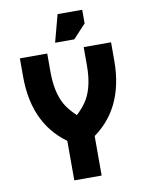

<svg xmlns="http://www.w3.org/2000/svg" viewBox="-97 -768 794 1037"><g transform="rotate(-10 300.0 -250.0)"><path d="M375 -20H225V200H375ZM250 0 390 -75Q279 -149 239.5 -217.5Q200 -286 200 -400V-500H50V-400Q50 -125 250 0ZM350 0Q550 -125 550 -400V-500H400V-400Q400 -286 360.5 -217.5Q321 -149 210 -75L250 0ZM252 -550H357L427 -625V-700H292Z"/></g></svg>

Font: Millimetre
Style: Bold
Weight: 800
Designer: Jérémy Landes
Version: Version 1.0